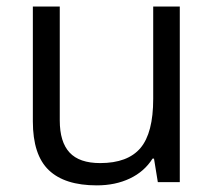

<svg xmlns="http://www.w3.org/2000/svg" viewBox="-20 -555 654 585"><path d="M162.1 -535.2V-188Q162.1 -122.6 191.9 -90.3Q221.7 -58.1 285.2 -58.1Q369.1 -58.1 408 -104Q446.8 -149.9 446.8 -253.9V-535.2H527.8V0H460.9L449.2 -71.8H444.8Q419.9 -32.2 375.7 -11.2Q331.5 9.8 274.9 9.8Q177.2 9.8 128.7 -36.6Q80.1 -83 80.1 -185.1V-535.2Z"/></svg>

Font: f0_25842 
Style: Regular
Weight: 400
Foundry: Ascender Corporation
Version: Version 1.10